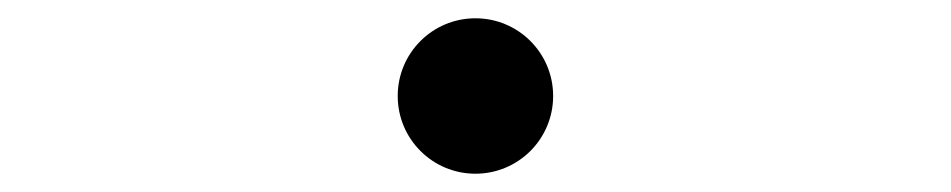

<svg xmlns="http://www.w3.org/2000/svg" viewBox="-20 -485 1040 210"><path d="M500 -465C453 -465 415 -427 415 -380C415 -333 453 -295 500 -295C547 -295 585 -333 585 -380C585 -427 547 -465 500 -465Z"/></svg>

Font: Harano Aji Gothic KR ExtraLight
Style: Regular
Weight: 250
Foundry: Masamichi Hosoda
Version: HaranoAjiGothicKR-ExtraLight version 20220220;ttx 4.29.1